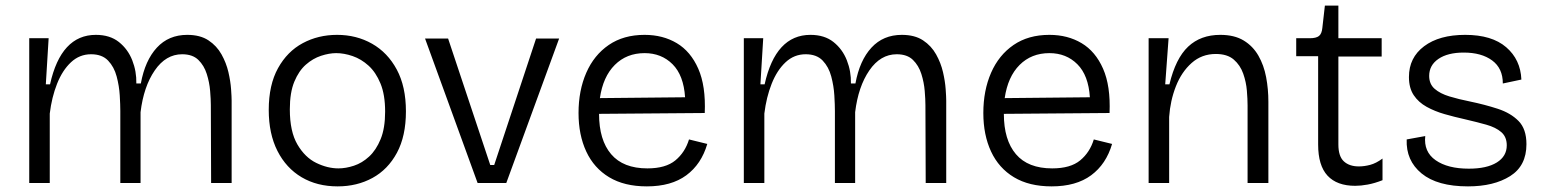

<svg xmlns="http://www.w3.org/2000/svg" viewBox="-20 -651 5498 683"><path d="M84 0V-515H153L143 -351H158Q197 -527 321 -527Q371 -527 403 -501.5Q435 -476 450.5 -436.5Q466 -397 465 -354H481Q496 -436 538 -481.5Q580 -527 646 -527Q692 -527 721.5 -507.5Q751 -488 768 -457.5Q785 -427 792.5 -394.5Q800 -362 802 -334Q804 -306 804 -293V0H731L730 -277Q730 -297 727.5 -327.5Q725 -358 715.5 -388Q706 -418 685.5 -438Q665 -458 628 -458Q570 -458 530.5 -400.5Q491 -343 480 -252V0H408V-256Q408 -278 406 -311.5Q404 -345 395 -379Q386 -413 364.5 -435.5Q343 -458 304 -458Q263 -458 232.5 -429.5Q202 -401 183 -353Q164 -305 157 -247V0Z M1181 12Q1108 12 1053 -20.5Q998 -53 967 -114Q936 -175 936 -260Q936 -349 969 -408.5Q1002 -468 1057 -497.5Q1112 -527 1179 -527Q1248 -527 1303.5 -495.5Q1359 -464 1391.5 -403.5Q1424 -343 1424 -255Q1424 -167 1392 -107.5Q1360 -48 1305 -18Q1250 12 1181 12ZM1184 -52Q1210 -52 1239 -61.5Q1268 -71 1293 -94Q1318 -117 1334 -156Q1350 -195 1350 -254Q1350 -314 1333.5 -354Q1317 -394 1291 -417.5Q1265 -441 1234.5 -451.5Q1204 -462 1176 -462Q1151 -462 1122 -452.5Q1093 -443 1068 -421Q1043 -399 1027 -360.5Q1011 -322 1011 -262Q1011 -183 1038 -137Q1065 -91 1105 -71.5Q1145 -52 1184 -52Z M1679 0 1492 -514H1574L1724 -64H1738L1887 -514H1969L1781 0Z M2281 12Q2201 12 2147 -20.5Q2093 -53 2065.5 -112Q2038 -171 2038 -249Q2038 -329 2065.5 -392Q2093 -455 2145.5 -491Q2198 -527 2273 -527Q2338 -527 2387.5 -497.5Q2437 -468 2464 -406.5Q2491 -345 2487 -249L2111 -246Q2111 -153 2154 -102.5Q2197 -52 2283 -52Q2348 -52 2382.5 -80.5Q2417 -109 2431 -155L2496 -139Q2475 -67 2421.5 -27.5Q2368 12 2281 12ZM2273 -462Q2209 -462 2167 -420Q2125 -378 2114 -302L2417 -305Q2412 -383 2372.5 -422.5Q2333 -462 2273 -462Z M2626 0V-515H2695L2685 -351H2700Q2739 -527 2863 -527Q2913 -527 2945 -501.5Q2977 -476 2992.5 -436.5Q3008 -397 3007 -354H3023Q3038 -436 3080 -481.5Q3122 -527 3188 -527Q3234 -527 3263.5 -507.5Q3293 -488 3310 -457.5Q3327 -427 3334.5 -394.5Q3342 -362 3344 -334Q3346 -306 3346 -293V0H3273L3272 -277Q3272 -297 3269.5 -327.5Q3267 -358 3257.5 -388Q3248 -418 3227.5 -438Q3207 -458 3170 -458Q3112 -458 3072.5 -400.5Q3033 -343 3022 -252V0H2950V-256Q2950 -278 2948 -311.5Q2946 -345 2937 -379Q2928 -413 2906.5 -435.5Q2885 -458 2846 -458Q2805 -458 2774.5 -429.5Q2744 -401 2725 -353Q2706 -305 2699 -247V0Z M3721 12Q3641 12 3587 -20.5Q3533 -53 3505.5 -112Q3478 -171 3478 -249Q3478 -329 3505.5 -392Q3533 -455 3585.5 -491Q3638 -527 3713 -527Q3778 -527 3827.5 -497.5Q3877 -468 3904 -406.5Q3931 -345 3927 -249L3551 -246Q3551 -153 3594 -102.5Q3637 -52 3723 -52Q3788 -52 3822.5 -80.5Q3857 -109 3871 -155L3936 -139Q3915 -67 3861.5 -27.5Q3808 12 3721 12ZM3713 -462Q3649 -462 3607 -420Q3565 -378 3554 -302L3857 -305Q3852 -383 3812.5 -422.5Q3773 -462 3713 -462Z M4066 0V-515H4137L4125 -351H4140Q4162 -443 4206.5 -485Q4251 -527 4321 -527Q4371 -527 4404 -507Q4437 -487 4456.5 -453Q4476 -419 4484 -376.5Q4492 -334 4492 -289V0H4418V-276Q4418 -298 4415.5 -328.5Q4413 -359 4402.5 -389Q4392 -419 4369 -439Q4346 -459 4305 -459Q4255 -459 4219 -427Q4183 -395 4163 -344Q4143 -293 4139 -235V0Z M4801 10Q4736 10 4702.5 -26Q4669 -62 4669 -137V-451H4591V-515H4639Q4662 -515 4672 -523Q4682 -531 4684 -552L4693 -631H4741V-515H4895V-450H4741V-137Q4741 -95 4760.5 -77Q4780 -59 4814 -59Q4833 -59 4854 -64.5Q4875 -70 4898 -87V-10Q4870 1 4845.5 5.5Q4821 10 4801 10Z M5202 12Q5093 12 5037 -34Q4981 -80 4984 -155L5050 -167Q5044 -111 5087 -81Q5130 -51 5205 -51Q5269 -51 5304.5 -73Q5340 -95 5340 -134Q5340 -164 5320.5 -181Q5301 -198 5267 -207.5Q5233 -217 5190 -227Q5154 -235 5119 -245Q5084 -255 5055 -271Q5026 -287 5009 -312.5Q4992 -338 4992 -377Q4992 -446 5046 -486.5Q5100 -527 5192 -527Q5287 -527 5338 -483Q5389 -439 5392 -368L5326 -354Q5326 -408 5288 -436Q5250 -464 5187 -464Q5130 -464 5097 -441.5Q5064 -419 5064 -381Q5064 -352 5083.5 -335Q5103 -318 5136 -308Q5169 -298 5209 -290Q5262 -279 5308 -264Q5354 -249 5382 -220.5Q5410 -192 5410 -138Q5410 -61 5352 -24.5Q5294 12 5202 12Z"/></svg>

Font: Bricolage Grotesque 10pt Light
Style: Regular
Weight: 300
Designer: Mathieu Triay
Foundry: Atelier Triay
Version: Version 1.000; ttfautohint (v1.8.4.7-5d5b);gftools[0.9.32]